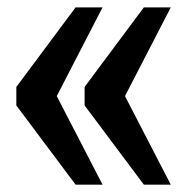

<svg xmlns="http://www.w3.org/2000/svg" viewBox="-20 -502 489 522"><path d="M210 -215.3V-265.6L371.1 -481.9H444.3L319.8 -240.7L444.3 0H371.1ZM24.4 -215.3V-265.6L185.5 -481.9H258.8L134.3 -240.7L258.8 0H185.5Z"/></svg>

Font: Charis SIL APac
Style: Bold
Weight: 700
Foundry: SIL International
Version: Version 5.000